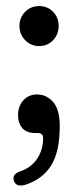

<svg xmlns="http://www.w3.org/2000/svg" viewBox="-20 -426 238 617"><path d="M105.5 -278Q79 -278 60.8 -297Q42.5 -316 42.5 -342.5Q42.5 -369.5 60.8 -388Q79 -406.5 105.5 -406.5Q133 -406.5 150.8 -388Q168.5 -369.5 168.5 -342.5Q168.5 -316 150.8 -297Q133 -278 105.5 -278ZM93.5 1.5Q65 1.5 51.5 -14.5Q38 -30.5 38 -56.5Q38 -85 55.2 -103.8Q72.5 -122.5 99 -122.5Q129.5 -122.5 150.8 -98.2Q172 -74 172 -20.5Q172 61.5 144.5 105.5Q117 149.5 62.5 167.5Q32.5 176.5 25 156Q17 134 45.5 124.5Q81.5 112 100 83.2Q118.5 54.5 118.5 18Q118.5 1.5 100.5 1.5Z"/></svg>

Font: Fraunces 144pt S100
Style: Regular
Weight: 400
Version: Version 1.000; ttfautohint (v1.8.3)